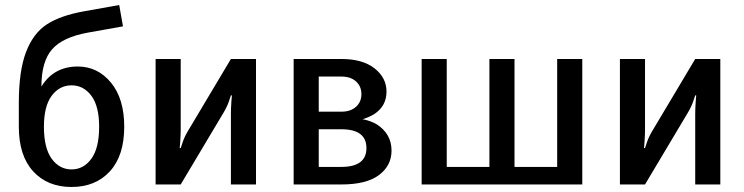

<svg xmlns="http://www.w3.org/2000/svg" viewBox="-20 -735 2965 765"><path d="M55 -230V-325Q55 -452 83.5 -527Q112 -602 166 -637.5Q220 -673 315 -690L455 -715L470 -630L330 -605Q230 -587 187.5 -538.5Q145 -490 145 -390Q194 -470 290 -470Q369 -470 422 -406Q475 -342 475 -230Q475 -115 418 -52.5Q361 10 265 10Q169 10 112 -52.5Q55 -115 55 -230ZM375 -230Q375 -312 344 -353.5Q313 -395 265 -395Q217 -395 186 -353.5Q155 -312 155 -230Q155 -145 186 -102.5Q217 -60 265 -60Q313 -60 344 -102.5Q375 -145 375 -230Z M600 0V-500H700V-215Q700 -199 698 -169L696 -145H700L708 -169Q715 -190 730 -215L900 -500H1000V0H900V-285Q900 -301 902 -331L904 -355H900L892 -331Q885 -310 870 -285L700 0Z M1150 0V-500H1340Q1425 -500 1472.5 -462.5Q1520 -425 1520 -370Q1520 -313 1472 -281Q1451 -268 1425 -260Q1457 -254 1482 -239Q1540 -201 1540 -135Q1540 -75 1490 -37.5Q1440 0 1340 0ZM1250 -290H1340Q1377 -290 1398.5 -309.5Q1420 -329 1420 -360Q1420 -391 1398.5 -410.5Q1377 -430 1340 -430H1250ZM1250 -70H1340Q1440 -70 1440 -145Q1440 -220 1340 -220H1250Z M1660 0V-500H1760V-70H1930V-500H2030V-70H2200V-500H2300V0Z M2450 0V-500H2550V-215Q2550 -199 2548 -169L2546 -145H2550L2558 -169Q2565 -190 2580 -215L2750 -500H2850V0H2750V-285Q2750 -301 2752 -331L2754 -355H2750L2742 -331Q2735 -310 2720 -285L2550 0Z"/></svg>

Font: Scada
Style: Regular
Weight: 400
Designer: Jovanny Lemonad
Foundry: Jovanny Lemonad
Version: Version 4.100;PS 004.100;hotconv 1.0.88;makeotf.lib2.5.64775